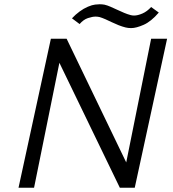

<svg xmlns="http://www.w3.org/2000/svg" viewBox="-20 -882 815 902"><path d="M67 0 219 -700H293L573 -119L690 -700H765L613 0H543L259 -587L140 0ZM318 -796Q335 -814 354 -828Q373 -842 393 -850.5Q413 -859 427 -860.5Q441 -862 448 -862Q460 -862 471 -860Q484 -857 500 -850Q516 -843 532 -835.5Q548 -828 563.5 -821.5Q579 -815 594 -811Q602 -809 610 -809Q627 -809 649 -818.5Q671 -828 690 -849L726 -823Q690 -781 655 -765.5Q620 -750 596 -750Q582 -750 570 -753Q554 -757 537.5 -763.5Q521 -770 505.5 -777.5Q490 -785 475.5 -791.5Q461 -798 447 -802Q438 -804 429 -804Q414 -804 393 -797Q372 -790 354 -769Z"/></svg>

Font: Isabella Sans
Style: Italic
Weight: 400
Italic angle: -12°
Designer: Christian Thalmann (Catharsis Fonts), Cristiano Sobral
Foundry: The Isabella Sans Project Authors
Version: Version 2.026; ttfautohint (v1.8.4.7-5d5b-dirty)